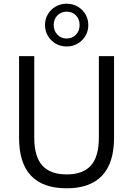

<svg xmlns="http://www.w3.org/2000/svg" viewBox="-20 -1008 719 1037"><path d="M340 9Q212 9 147.5 -59Q83 -127 83 -264V-705H165V-266Q165 -162 208.5 -114Q252 -66 340 -66Q428 -66 471 -114Q514 -162 514 -266V-705H596V-264Q596 -128 531.5 -59.5Q467 9 340 9ZM340 -757Q307 -757 280.5 -772.5Q254 -788 238.5 -814.5Q223 -841 223 -873Q223 -905 238.5 -931Q254 -957 280.5 -972.5Q307 -988 340 -988Q373 -988 399.5 -972.5Q426 -957 441.5 -931Q457 -905 457 -872Q457 -841 441.5 -814.5Q426 -788 399.5 -772.5Q373 -757 340 -757ZM340 -800Q371 -800 390.5 -821Q410 -842 410 -873Q410 -904 390.5 -924.5Q371 -945 340 -945Q310 -945 290 -924.5Q270 -904 270 -873Q270 -842 290 -821Q310 -800 340 -800Z"/></svg>

Font: Nunito Sans 10pt SemiCondensed
Style: Regular
Weight: 400
Width: 4
Designer: Vernon Adams
Foundry: Vernon Adams
Version: Version 3.101;gftools[0.9.27]